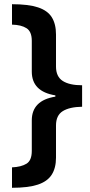

<svg xmlns="http://www.w3.org/2000/svg" viewBox="-20 -734 429 912"><path d="M37 61Q81 59 106 43.5Q131 28 131 -17V-162Q131 -257 243 -275V-281Q131 -299 131 -394V-540Q131 -584 106 -600Q81 -616 37 -617V-714Q115 -714 160.5 -699Q206 -684 226 -652Q246 -620 246 -570V-418Q246 -370 278 -349.5Q310 -329 370 -329V-227Q310 -226 278 -206Q246 -186 246 -138V15Q246 64 225.5 96Q205 128 159.5 143Q114 158 37 158Z"/></svg>

Font: Noto Sans Sora Sompeng SemiBold
Style: Regular
Weight: 600
Version: Version 2.101